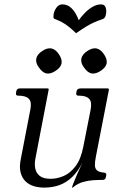

<svg xmlns="http://www.w3.org/2000/svg" viewBox="-20 -842 565 873"><path d="M181 11Q156 11 134 4.5Q112 -2 96 -17.5Q80 -33 73.5 -58.5Q67 -84 75 -121L118 -344Q125 -379 111 -393Q97 -407 65 -407H63Q50 -407 53 -420L54 -427Q57 -440 70 -440H196Q203 -440 201 -433L141 -121Q136 -96 140.5 -75Q145 -54 161.5 -41.5Q178 -29 210 -29Q240 -29 270 -42Q300 -55 324 -87Q348 -119 359 -176L392 -343Q399 -378 385.5 -392.5Q372 -407 340 -407H337Q324 -407 327 -420L328 -427Q331 -440 346 -440H469Q476 -440 475 -433L416 -130Q411 -105 411.5 -90Q412 -75 421.5 -67Q431 -59 454 -57Q465 -56 463 -45L461 -35Q459 -24 446 -24Q426 -24 403 -22.5Q380 -21 357.5 -14.5Q335 -8 317 6Q311 11 309 11H308Q306 11 307 10Q307 9 313.5 -8Q320 -25 331 -50.5Q342 -76 355 -103Q334 -62 308 -37Q282 -12 250.5 -0.5Q219 11 181 11ZM213 -622Q233 -618 248 -595Q263 -573 260 -554Q256 -535 233 -520Q211 -505 191 -508Q173 -512 157 -535Q141 -556 145 -576Q149 -595 172 -610Q194 -625 213 -622ZM418 -622Q438 -618 453 -595Q468 -573 465 -554Q461 -535 438 -520Q416 -505 396 -508Q378 -512 362 -535Q346 -556 350 -576Q354 -595 377 -610Q399 -625 418 -622ZM338 -750Q350 -767 366 -783.5Q382 -800 401 -811Q420 -822 440 -822Q455 -822 460 -809Q465 -796 462 -779Q461 -771 458 -765Q455 -759 449 -756Q428 -749 410.5 -741.5Q393 -734 374 -722.5Q355 -711 326 -691Q305 -711 290 -722.5Q275 -734 261 -741.5Q247 -749 228 -756Q223 -759 223 -765Q223 -771 224 -779Q228 -796 238 -809Q248 -822 263 -822Q283 -822 297.5 -811Q312 -800 322 -783.5Q332 -767 338 -750Z"/></svg>

Font: Young Serif Light
Style: Italic
Weight: 300
Italic angle: -10.979°
Designer: Bastien Sozeau
Foundry: NBR — Bastien Sozeau
Version: Version 5.001